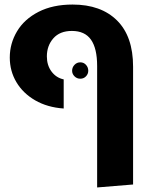

<svg xmlns="http://www.w3.org/2000/svg" viewBox="-20 -606 672 844"><path d="M407 -316Q407 -393 380 -431.5Q353 -470 296 -470Q243 -470 214.5 -437.5Q186 -405 186 -358Q186 -319 206.5 -291.5Q227 -264 260 -257V-129Q188 -134 134.5 -165Q81 -196 52 -245Q23 -294 23 -353Q23 -415 55 -468.5Q87 -522 149.5 -554Q212 -586 299 -586Q424 -586 494.5 -516Q565 -446 565 -313V205L407 218ZM297 -295Q297 -310 307.5 -321Q318 -332 333 -332Q348 -332 358 -321Q368 -310 368 -295Q368 -281 358 -270.5Q348 -260 333 -260Q318 -260 307.5 -270.5Q297 -281 297 -295Z"/></svg>

Font: FiraGOUPP
Style: Bold
Weight: 700
Designer: bBox Type
Foundry: bBox Type GmbH
Version: Version 1.001